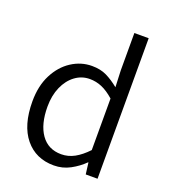

<svg xmlns="http://www.w3.org/2000/svg" viewBox="-145 -902 906 1022"><g transform="rotate(20 307.5 -391.5)"><path d="M276.9 13.2Q174.8 13.2 114.5 -60.3Q54.2 -133.8 54.2 -269Q54.2 -356.4 86.9 -420.4Q119.6 -484.4 173.3 -519.3Q227.1 -554.2 289.1 -554.2Q336.9 -554.2 372.1 -537.1Q407.2 -520 443.8 -490.2L439.9 -584V-795.9H521V0H454.1L445.8 -64.9H443.8Q411.6 -32.7 369.1 -9.8Q326.7 13.2 276.9 13.2ZM293.9 -56.2Q333 -56.2 368.4 -75.4Q403.8 -94.7 439.9 -132.8V-424.8Q403.3 -457 370.4 -470.9Q337.4 -484.9 301.8 -484.9Q255.9 -484.9 219 -457.5Q182.1 -430.2 160.6 -381.6Q139.2 -333 139.2 -270Q139.2 -170.4 179.4 -113.3Q219.7 -56.2 293.9 -56.2Z"/></g></svg>

Font: `nÑOS CN Normal
Style: Regular
Weight: 350
Designer: Ryoko NISHIZUKA ?XZm?[P (kana & ideographs); Paul D. Hunt (Latin, Greek & Cyrillic); Wenlong ZHANG _ e??? (bopomofo); Sa
Foundry: Adobe Systems Incorporated
Version: Version 1.004 June 21, 2023